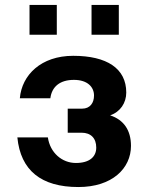

<svg xmlns="http://www.w3.org/2000/svg" viewBox="-20 -740 598 774"><path d="M508 -152C508 -215 479 -257 424 -275C465 -289 489 -325 489 -367C489 -464 411 -515 275 -515C146 -515 68 -438 60 -344H183C189 -391 222 -418 278 -418C333 -418 359 -389 359 -355C359 -325 343 -302 311 -302H253V-205H309C346 -205 368 -183 368 -145C368 -108 341 -83 286 -83C230 -83 182 -124 173 -186H50C63 -53 146 14 296 14C432 14 508 -61 508 -152ZM99 -600H209V-720H99ZM349 -600H459V-720H349Z"/></svg>

Font: Perun
Style: Bold
Weight: 700
Foundry: Copyright (c) Stefan Peev, Context Ltd, 2016
Version: Version 1.089